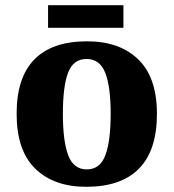

<svg xmlns="http://www.w3.org/2000/svg" viewBox="-20 -709 668 739"><path d="M312 10Q187 10 115.5 -60Q44 -130 44 -271Q44 -411 112.5 -480.5Q181 -550 315 -550Q440 -550 512 -480.5Q584 -411 584 -271Q584 -130 515 -60Q446 10 312 10ZM314 -57Q365 -57 385.5 -111.5Q406 -166 406 -271Q406 -376 385 -429Q364 -482 313 -482Q262 -482 242 -429Q222 -376 222 -271Q222 -166 242.5 -111.5Q263 -57 314 -57ZM165 -602V-689H455V-602Z"/></svg>

Font: Noto Serif Telugu ExtraBold
Style: Regular
Weight: 800
Designer: Jelle Bosma - Monotype Design Team
Foundry: Monotype Imaging Inc.
Version: Version 2.005; ttfautohint (v1.8.4.7-5d5b)